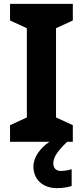

<svg xmlns="http://www.w3.org/2000/svg" viewBox="-20 -734 429 994"><path d="M256 111C256 77 283 43 328 0H357V-86L270 -126V-588L357 -628V-714H32V-628L119 -588V-126L32 -86V0H236C188 33 153 79 153 128C153 194 200 240 275 240C307 240 330 235 351 229V142C338 146 316 151 295 151C272 151 256 138 256 111Z"/></svg>

Font: Noto Sans Lisu
Style: Bold
Weight: 700
Designer: Monotype Design Team. David Williams.
Foundry: Monotype Imaging Inc.
Version: Version 2.102